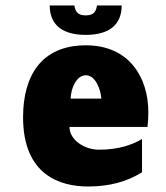

<svg xmlns="http://www.w3.org/2000/svg" viewBox="-20 -672 606 699"><path d="M520 -264C520 -389 451 -507 293 -507C128 -507 64 -393 64 -245C64 -33 201 7 301 7C378 7 444 -11 497 -45V-166C462 -145 412 -127 340 -127C288 -127 233 -162 233 -210H517C519 -226 520 -244 520 -264ZM237 -313C239 -354 259 -398 293 -398C328 -398 347 -345 349 -313ZM333 -652C330 -630 321 -616 292 -616C263 -616 254 -630 251 -652H161C161 -585 203 -545 292 -545C381 -545 423 -585 423 -652Z"/></svg>

Font: Maven Pro
Style: Black
Weight: 900
Designer: Joe Prince
Foundry: Joe Prince
Version: Version 1.003